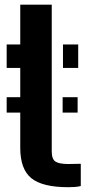

<svg xmlns="http://www.w3.org/2000/svg" viewBox="-20 -790 384 820"><path d="M8.5 -309V-375H66.5V-500H8.5V-600H66.5V-770H201V-143Q201 -110.5 216.8 -100Q232.5 -89.5 272 -89.5Q285.5 -89.5 297.5 -90Q309.5 -90.5 325 -90.5V4.5Q313 7.5 300 8.5Q287 9.5 271.5 9.5Q161 9.5 113.8 -29Q66.5 -67.5 66.5 -158.5V-309ZM249 -500V-600H314V-500ZM247.5 -309V-375H311.5V-309Z"/></svg>

Font: Big Shoulders Stencil Text ExtraBold
Style: Regular
Weight: 800
Designer: Patric King
Foundry: XO Type Co
Version: Version 1.000